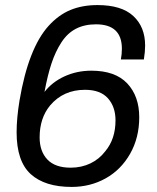

<svg xmlns="http://www.w3.org/2000/svg" viewBox="-20 -718 613 750"><path d="M259.8 12.2Q155.3 12.2 100.1 -37.8Q44.9 -87.9 44.9 -201.2Q44.9 -256.3 56.2 -325.2Q73.7 -428.2 102.1 -500.7Q130.4 -573.2 169.4 -616.5Q208.5 -659.7 255.1 -679Q301.8 -698.2 360.8 -698.2Q454.6 -698.2 500.7 -655.5Q546.9 -612.8 546.9 -540Q546.9 -516.1 542 -485.8H452.1Q456.1 -505.9 456.1 -527.8Q456.1 -623 355 -623Q310.1 -623 276.6 -605.7Q243.2 -588.4 220 -552.7Q196.8 -517.1 181.4 -470.9Q166 -424.8 153.8 -358.9Q184.1 -397.9 232.4 -419.9Q280.8 -441.9 336.9 -441.9Q430.2 -441.9 477.1 -392.1Q523.9 -342.3 523.9 -259.8Q523.9 -180.2 488.3 -117.4Q452.6 -54.7 392.6 -21.2Q332.5 12.2 259.8 12.2ZM255.9 -63Q298.3 -63 333.3 -79.8Q368.2 -96.7 391.1 -127Q431.2 -174.8 431.2 -248Q431.2 -300.8 401.6 -334Q372.1 -367.2 312 -367.2Q227.5 -367.2 175.8 -306.2Q134.8 -256.8 134.8 -181.2Q134.8 -127 165 -95Q195.3 -63 255.9 -63Z"/></svg>

Font: Archivo
Style: Italic
Weight: 400
Italic angle: -10°
Designer: Hector Gatti
Foundry: Omnibus-Type
Version: Version 2.001